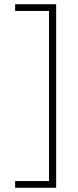

<svg xmlns="http://www.w3.org/2000/svg" viewBox="-20 -735 371 913"><path d="M52 126V158H247V-715H52V-683H213V126Z"/></svg>

Font: Noto Sans Bengali Condensed ExtraLight
Style: Regular
Weight: 200
Width: 3
Designer: Joana Ranito - Universal Thirst; Jelle Bosma - Monotype Design Team
Foundry: Universal Thirst ehf.
Version: Version 3.000